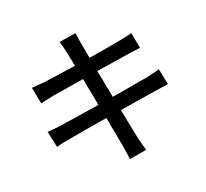

<svg xmlns="http://www.w3.org/2000/svg" viewBox="-141 -971 1282 1194"><g transform="rotate(-20 500.0 -374.0)"><path d="M882.8 -411.1 904.3 -305.7Q899.4 -305.7 806.6 -291Q778.3 -287.1 695.8 -273.4Q613.3 -259.8 574.2 -253.9Q607.4 -85.9 612.3 -61.5Q625 -6.8 637.7 32.2L523.4 51.8Q512.7 -22.5 508.8 -44.9Q506.8 -55.7 501.5 -83.5Q496.1 -111.3 487.8 -155.3Q479.5 -199.2 472.7 -238.3Q315.4 -212.9 215.8 -194.3Q166 -186.5 123 -174.8L99.6 -282.2Q133.8 -283.2 195.3 -292Q216.8 -294.9 256.3 -301.3Q295.9 -307.6 354 -316.4Q412.1 -325.2 454.1 -332L418.9 -515.6Q304.7 -497.1 209 -481.4Q198.2 -479.5 123 -462.9L101.6 -573.2Q158.2 -577.1 189.5 -580.1Q221.7 -584 400.4 -610.4Q391.6 -656.2 379.9 -710Q371.1 -752 360.4 -782.2L471.7 -799.8Q482.4 -732.4 483.4 -727.5Q488.3 -700.2 502 -626Q653.3 -650.4 716.8 -663.1Q770.5 -672.9 798.8 -681.6L818.4 -577.1Q806.6 -576.2 738.3 -566.4Q724.6 -564.5 685.5 -558.1Q646.5 -551.8 603 -544.9Q559.6 -538.1 519.5 -532.2L554.7 -348.6Q691.4 -371.1 789.1 -388.7Q845.7 -400.4 882.8 -411.1Z"/></g></svg>

Font: GenEi Gothic M SemiBold
Style: Regular
Weight: 500
Designer: o_tamon (Modified); [Source Han Sans]
Ryoko NISHIZUKA  (kana & ideographs); Paul D. Hunt (Latin, Greek & Cyrillic); Wenl
Version: Version 1.1a;Original Version 1.004